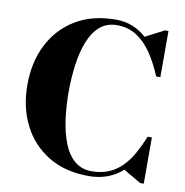

<svg xmlns="http://www.w3.org/2000/svg" viewBox="-84 -841 898 931"><g transform="rotate(10 364.5 -375.0)"><path d="M413.5 10Q297 10 214.5 -40Q132 -90 88 -177Q44 -264 44 -375Q44 -486.5 88 -573.2Q132 -660 214.5 -710Q297 -760 413.5 -760Q458 -760 495.2 -745Q532.5 -730 563 -702L655.5 -750H672.5V-522.5H652Q625.5 -586.5 592.8 -634.2Q560 -682 518.2 -708.2Q476.5 -734.5 423.5 -734.5Q372 -734.5 337.8 -704.5Q303.5 -674.5 283.8 -623Q264 -571.5 255.5 -507.5Q247 -443.5 247 -375Q247 -307 255.5 -242.8Q264 -178.5 283.8 -127Q303.5 -75.5 337.8 -45.5Q372 -15.5 423.5 -15.5Q472.5 -15.5 509.2 -31.8Q546 -48 573.8 -76.8Q601.5 -105.5 622.8 -144.2Q644 -183 662.5 -227.5H683V0H665L579 -50.5Q547.5 -22 506 -6Q464.5 10 413.5 10Z"/></g></svg>

Font: Bodoni Moda ExtraBold
Style: Regular
Weight: 800
Version: Version 2.005